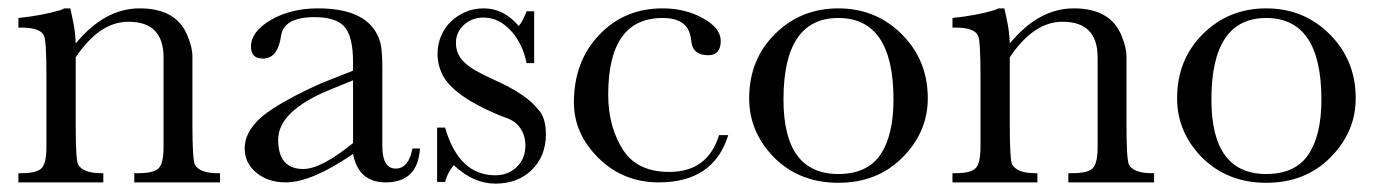

<svg xmlns="http://www.w3.org/2000/svg" viewBox="-20 -436 3296 459"><path d="M148 -416Q152 -399 156 -378.5Q160 -358 161 -332Q230 -416 314 -416Q405 -416 430 -346Q440 -321 440 -301V-136Q440 -55 446 -42Q458 -22 500 -22H506V0H301V-22H311Q347 -22 359 -33.5Q371 -45 371 -85V-299Q371 -384 287 -384Q218 -384 161 -299V-136Q161 -52 167 -42Q180 -22 221 -22H227V0H24V-22H32Q67 -22 79 -33.5Q91 -45 91 -85V-256Q91 -340 85 -351Q76 -370 32 -370H24V-393Q82 -399 125 -412L134 -416Z M984 -81Q979 0 902 0Q837 0 824 -68Q725 0 663 0Q621 0 593 -23Q565 -46 565 -81Q565 -133 632 -176Q680 -207 748 -237L824 -267V-287Q824 -348 804 -371.5Q784 -395 732 -395Q659 -395 652 -351L650 -340Q641 -296 608 -296Q580 -296 580 -325Q580 -360 627 -388Q675 -416 740 -416Q861 -416 887 -341Q894 -324 894 -276V-87Q894 -33 926 -33Q957 -33 966 -81ZM770 -222Q645 -171 645 -102Q645 -32 705 -32Q748 -32 824 -94V-244Z M1025 -131H1044Q1077 -17 1164 -17Q1195 -17 1215.5 -37Q1236 -57 1236 -88Q1236 -119 1216 -139Q1206 -149 1187 -155.5Q1168 -162 1139 -176Q1063 -213 1040 -253Q1026 -279 1026 -307Q1026 -330 1034.5 -350Q1043 -370 1058 -384.5Q1073 -399 1093 -407.5Q1113 -416 1137 -416Q1184 -416 1220 -374Q1229 -383 1239 -409H1257V-285H1239Q1229 -333 1200.5 -363.5Q1172 -394 1136 -394Q1108 -394 1089 -376.5Q1070 -359 1070 -334Q1070 -320 1074.5 -309Q1079 -298 1089.5 -287.5Q1100 -277 1118.5 -266.5Q1137 -256 1164 -244Q1239 -210 1266 -175Q1285 -156 1285 -115Q1285 -63 1251.5 -30Q1218 3 1164 3Q1112 3 1065 -41Q1051 -26 1044 -1H1025Z M1721 -113Q1686 0 1555 0Q1469 0 1410 -59Q1352 -117 1352 -191Q1352 -289 1412 -352Q1472 -416 1564 -416Q1619 -416 1661 -392Q1703 -369 1703 -338Q1703 -304 1673 -304Q1637 -304 1633 -335L1631 -348Q1623 -393 1564 -393Q1434 -393 1434 -210Q1434 -130 1472 -74Q1506 -25 1580 -25Q1672 -25 1699 -113Z M1771 -201Q1771 -293 1832 -354Q1894 -416 1984 -416Q2074 -416 2136 -354Q2198 -292 2198 -201Q2198 -120 2137 -59Q2077 1 1984 1Q1892 1 1831 -59Q1771 -120 1771 -201ZM1853 -198Q1853 -20 1984 -20Q2053 -20 2084.5 -66Q2116 -112 2116 -198Q2116 -393 1984 -393Q1853 -393 1853 -198Z M2381 -416Q2385 -399 2389 -378.5Q2393 -358 2394 -332Q2463 -416 2547 -416Q2638 -416 2663 -346Q2673 -321 2673 -301V-136Q2673 -55 2679 -42Q2691 -22 2733 -22H2739V0H2534V-22H2544Q2580 -22 2592 -33.5Q2604 -45 2604 -85V-299Q2604 -384 2520 -384Q2451 -384 2394 -299V-136Q2394 -52 2400 -42Q2413 -22 2454 -22H2460V0H2257V-22H2265Q2300 -22 2312 -33.5Q2324 -45 2324 -85V-256Q2324 -340 2318 -351Q2309 -370 2265 -370H2257V-393Q2315 -399 2358 -412L2367 -416Z M2794 -201Q2794 -293 2855 -354Q2917 -416 3007 -416Q3097 -416 3159 -354Q3221 -292 3221 -201Q3221 -120 3160 -59Q3100 1 3007 1Q2915 1 2854 -59Q2794 -120 2794 -201ZM2876 -198Q2876 -20 3007 -20Q3076 -20 3107.5 -66Q3139 -112 3139 -198Q3139 -393 3007 -393Q2876 -393 2876 -198Z"/></svg>

Font: New Athena Unicode
Style: Regular
Weight: 400
Designer: J. Rusten 1997; rev. by R. Hancock 2001, 2002, rev. by D. Mastronarde 2002-2021
Foundry: GreekKeys New Athena Unicode
Version: Version 5.008